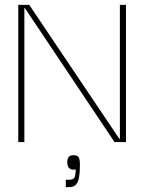

<svg xmlns="http://www.w3.org/2000/svg" viewBox="-20 -583 597 788"><path d="M472 -563H497V0H450L82 -550H80V0H55V-563H100L470 -13H472ZM250 185V155H261Q284 155 287.5 141Q291 127 291 112Q275 116 265.5 108.5Q256 101 256 82Q256 71 261 62.5Q266 54 282 54Q299 54 303.5 63.5Q308 73 308 93Q308 124 304.5 144.5Q301 165 291.5 175Q282 185 264 185Z"/></svg>

Font: Darker Grotesque Light
Style: Regular
Weight: 300
Designer: Gabriel Lam
Foundry: TypeRant
Version: Version 1.000;gftools[0.9.28]